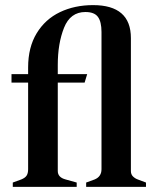

<svg xmlns="http://www.w3.org/2000/svg" viewBox="-20 -731 607 751"><path d="M30 -17 63 -29Q78 -35 84 -44Q90 -53 90 -69V-408H25V-441H90V-467Q90 -546 123.5 -601Q157 -656 214.5 -683.5Q272 -711 344 -711Q492 -711 492 -582V-62Q492 -49 500 -41Q508 -33 519 -29L551 -17V0H317V-17L350 -29Q377 -40 377 -69V-606Q377 -646 363 -665Q349 -684 314 -684Q255 -684 230.5 -622.5Q206 -561 206 -477V-441H321L311 -408H206V-62Q206 -37 237 -29L280 -17V0H30Z"/></svg>

Font: Ibarra Real Nova
Style: Bold
Weight: 700
Designer: Jose Maria Ribagorda & Octavio Pardo
Foundry: Jose Maria Ribagorda
Version: Version 1.014